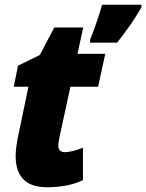

<svg xmlns="http://www.w3.org/2000/svg" viewBox="-20 -780 617 810"><path d="M360 -600H474C514 -651 546 -695 577 -750L576 -760H411C397 -712 378 -657 360 -612ZM179 10C234 10 290 0 330 -20V-157C301 -145 272 -138 254 -138C236 -138 226 -146 226 -167C226 -176 229 -192 232 -206L277 -414H394L424 -553H307L331 -664H209L148 -548L56 -503L38 -414H100L58 -213C51 -180 46 -148 46 -122C46 -37 87 10 179 10Z"/></svg>

Font: Noto Sans UI SemiCondensed Black
Style: Italic
Weight: 900
Width: 4
Italic angle: -372°
Designer: Monotype Design Team
Foundry: Monotype Imaging Inc.
Version: Version 1.901